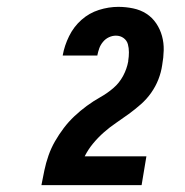

<svg xmlns="http://www.w3.org/2000/svg" viewBox="-20 -863 540 560"><path d="M101 -323V-324Q105 -345 109.5 -366.5Q114 -388 121.5 -409.5Q129 -431 140.5 -451Q152 -471 166 -489.5Q180 -508 197 -524Q214 -540 233 -554Q252 -568 272.5 -579.5Q293 -591 310.5 -606Q328 -621 339 -641.5Q350 -662 354 -684V-686Q356 -698 356 -710.5Q356 -723 353 -734Q350 -745 340.5 -752Q331 -759 318 -759Q308 -759 298 -754.5Q288 -750 280.5 -741Q273 -732 269.5 -722Q266 -712 264 -702V-701H163V-702Q168 -730 181.5 -757.5Q195 -785 217.5 -805Q240 -825 268.5 -834Q297 -843 325 -843Q347 -843 368.5 -838.5Q390 -834 407 -823Q424 -812 435.5 -795Q447 -778 452.5 -758Q458 -738 457.5 -716.5Q457 -695 453 -673Q450 -652 442 -631.5Q434 -611 421 -592.5Q408 -574 391 -559Q374 -544 355.5 -530.5Q337 -517 318.5 -504.5Q300 -492 283 -477Q266 -462 251.5 -444.5Q237 -427 227 -407H407L393 -323Z"/></svg>

Font: Iosevka Term Curly Heavy
Style: Italic
Weight: 900
Italic angle: -9°
Designer: Belleve Invis
Foundry: Belleve Invis
Version: Version 32.3.0